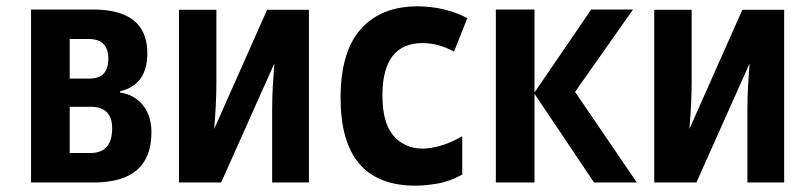

<svg xmlns="http://www.w3.org/2000/svg" viewBox="-20 -576 2540 606"><path d="M275 0Q458 0 458 -158Q458 -210 431.5 -243.5Q405 -277 359 -284V-288Q445 -308 445 -408Q445 -546 273 -546H78V0ZM200 -453H259Q322 -453 322 -391Q322 -328 263 -328H200ZM200 -239H266Q334 -239 334 -171Q334 -93 265 -93H200Z M678 0 846 -376Q843 -339 841 -303Q839 -267 839 -232V0H955V-545H823L656 -169Q663 -252 663 -315V-545H545V0Z M1439 -25V-146Q1402 -125 1370.5 -116Q1339 -107 1313 -107Q1258 -107 1222.5 -147Q1187 -187 1187 -275Q1187 -440 1314 -440Q1364 -440 1413 -413L1455 -519Q1382 -556 1298 -556Q1183 -556 1119 -484.5Q1055 -413 1055 -267Q1055 10 1291 10Q1321 10 1360 3.5Q1399 -3 1439 -25Z M1667 0V-280L1855 0H1990L1795 -286L1978 -546H1846L1667 -284V-546H1545V0Z M2178 0 2346 -376Q2343 -339 2341 -303Q2339 -267 2339 -232V0H2455V-545H2323L2156 -169Q2163 -252 2163 -315V-545H2045V0Z"/></svg>

Font: Noto Sans Mono UI Condensed
Style: Bold
Weight: 700
Width: 3
Designer: Monotype Design team
Foundry: Monotype Imaging Inc.
Version: 1.000